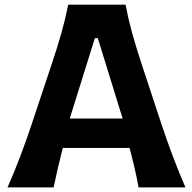

<svg xmlns="http://www.w3.org/2000/svg" viewBox="-20 -809 831 829"><path d="M12.5 0H211.4Q219.9 -40.8 230 -84.1Q240 -127.3 251.1 -170.2H539.5Q550.6 -128.3 560.7 -85Q570.8 -41.6 578.3 0H780.6Q753.1 -63.2 727.1 -132.1Q701.1 -201 679.3 -266.4L589.9 -537.4Q566.1 -609.8 550 -668.4Q534 -727 522 -788.8H274.4Q262.7 -729.3 246.2 -670.2Q229.6 -611.2 205.1 -537.6L114.9 -267.1Q93.8 -203.7 67.3 -133.5Q40.8 -63.4 12.5 0ZM509.5 -297.1H281.1L389.7 -644.4H402.2Z"/></svg>

Font: Pinar-VF
Style: Regular
Weight: 300
Designer: Amin Abedi
Version: Version 3.0